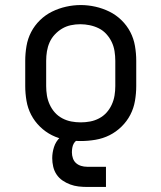

<svg xmlns="http://www.w3.org/2000/svg" viewBox="-20 -551 640 761"><path d="M300 8Q271 8 241.5 3Q212 -2 186 -15Q160 -28 138.5 -49Q117 -70 103.5 -96Q90 -122 85 -151.5Q80 -181 80 -210V-310Q80 -339 85 -368.5Q90 -398 103.5 -424Q117 -450 138.5 -471Q160 -492 186.5 -505Q213 -518 242 -524.5Q271 -531 300 -531Q329 -531 358 -524.5Q387 -518 413.5 -505Q440 -492 461.5 -471Q483 -450 496.5 -424Q510 -398 515 -368.5Q520 -339 520 -310V-210Q520 -181 515 -151.5Q510 -122 496.5 -96Q483 -70 461.5 -49Q440 -28 414 -15Q388 -2 358.5 3Q329 8 300 8ZM300 -66Q319 -66 337.5 -69.5Q356 -73 373 -82Q390 -91 402.5 -105Q415 -119 423 -136.5Q431 -154 434 -172.5Q437 -191 437 -210V-310Q437 -329 434 -348Q431 -367 423 -384Q415 -401 402 -415.5Q389 -430 372 -438.5Q355 -447 336 -451Q317 -455 298 -455Q279 -455 260.5 -451Q242 -447 226 -437.5Q210 -428 197 -414Q184 -400 176.5 -383Q169 -366 166 -347.5Q163 -329 163 -310V-210Q163 -191 166 -172.5Q169 -154 177 -136.5Q185 -119 197.5 -105Q210 -91 227 -82Q244 -73 262.5 -69.5Q281 -66 300 -66ZM325 190Q308 190 291 188Q274 186 258 180Q242 174 228 164.5Q214 155 204.5 141Q195 127 191 110Q187 93 187 76Q187 54 194 32Q201 10 217.5 -6Q234 -22 256 -28.5Q278 -35 300 -35V0Q291 0 283.5 5.5Q276 11 272 18.5Q268 26 266.5 35Q265 44 265 53Q265 65 269 76.5Q273 88 281.5 95.5Q290 103 301.5 106.5Q313 110 325 110H400V190Z"/></svg>

Font: Zed Mono Extended
Style: Regular
Weight: 400
Width: 7
Monospace: yes
Designer: Belleve Invis
Foundry: Belleve Invis
Version: Version 1.0.0; ttfautohint (v1.8.4)